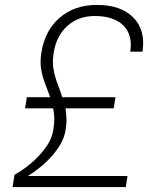

<svg xmlns="http://www.w3.org/2000/svg" viewBox="-20 -760 640 780"><path d="M31 0 39 -50Q69 -66 103.5 -94.5Q138 -123 164.5 -159Q191 -195 197 -235Q201 -260 200.5 -281Q200 -302 196 -320H82L89 -365H184Q174 -393 163.5 -419.5Q153 -446 147.5 -476.5Q142 -507 148 -546Q162 -636 222.5 -688Q283 -740 373 -740Q471 -740 521.5 -689Q572 -638 559 -550H509Q520 -618 481 -656.5Q442 -695 365 -695Q299 -695 254 -655Q209 -615 198 -545Q192 -508 197.5 -478Q203 -448 213.5 -420.5Q224 -393 233 -365H449L442 -320H246Q249 -301 250 -280Q251 -259 247 -235Q241 -194 215 -157Q189 -120 155.5 -91Q122 -62 93 -45H498L491 0Z"/></svg>

Font: JetBrains Mono NL Thin
Style: Italic
Weight: 100
Italic angle: -9°
Monospace: yes
Designer: Philipp Nurullin, Konstantin Bulenkov
Foundry: JetBrains
Version: Version 2.305; ttfautohint (v1.8.4.7-5d5b)